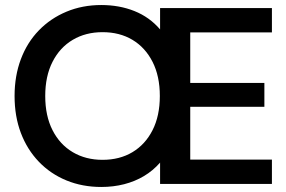

<svg xmlns="http://www.w3.org/2000/svg" viewBox="-20 -732 1138 764"><path d="M383 12Q308 12 244.5 -14Q181 -40 134.5 -88.5Q88 -137 63 -203Q38 -269 38 -350Q38 -430 63 -496.5Q88 -563 134.5 -611Q181 -659 244.5 -685.5Q308 -712 383 -712Q455 -712 515 -688Q575 -664 617 -615V-700H1062V-603H737V-402H1032V-307H737V-97H1062V0H617V-85Q589 -53 553 -31.5Q517 -10 474 1Q431 12 383 12ZM388 -96Q456 -96 507 -126.5Q558 -157 587 -214Q616 -271 616 -350Q616 -429 587 -486Q558 -543 507 -573.5Q456 -604 388 -604Q321 -604 269.5 -573.5Q218 -543 189 -486Q160 -429 160 -350Q160 -271 189 -214Q218 -157 269.5 -126.5Q321 -96 388 -96Z"/></svg>

Font: DM Sans 9pt 36pt SemiBold
Style: Regular
Weight: 600
Version: Version 4.004;gftools[0.9.30]